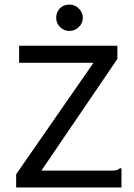

<svg xmlns="http://www.w3.org/2000/svg" viewBox="-20 -824 590 844"><path d="M51 -58 391 -548H64V-623H496V-565L162 -74H469Q485 -74 492.5 -76Q500 -78 506 -84H514V0H51ZM285 -688Q261 -688 244 -705Q227 -722 227 -746Q227 -771 243.5 -787.5Q260 -804 285 -804Q309 -804 326.5 -786.5Q344 -769 344 -746Q344 -722 326.5 -705Q309 -688 285 -688Z"/></svg>

Font: Inconsolata SemiExpanded Medium
Style: Regular
Weight: 500
Width: 6
Monospace: yes
Designer: Raph Levien, Cyreal, Brenton Simpson
Foundry: Raph Levien, Cyreal, Google
Version: Version 3.001; ttfautohint (v1.8.2.53-6de2)